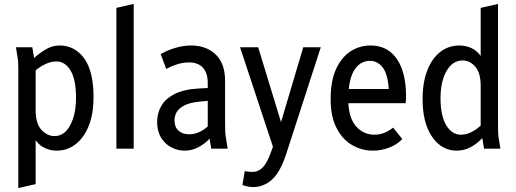

<svg xmlns="http://www.w3.org/2000/svg" viewBox="-20 -755 2622 975"><path d="M61 -515H144L153 -460Q177 -483 211 -503.5Q245 -524 282 -524Q360 -524 407.5 -458.5Q455 -393 455 -262Q455 -178 431 -117Q407 -56 364.5 -23Q322 10 268 10Q238 10 209.5 -2.5Q181 -15 161 -43V180L73 200V-392Q73 -413 72.5 -431Q72 -449 68 -471ZM161 -197Q161 -127 190.5 -95.5Q220 -64 257 -64Q307 -64 336.5 -119Q366 -174 366 -259Q366 -352 338 -397.5Q310 -443 267 -443Q240 -443 212.5 -430.5Q185 -418 161 -398Z M571 0V-715L659 -735V0Z M778 -137Q778 -180 799 -217Q820 -254 867.5 -278Q915 -302 994 -306L1035 -308V-334Q1035 -384 1010.5 -411Q986 -438 940 -438Q909 -438 879.5 -428.5Q850 -419 824 -405L796 -480Q825 -498 867.5 -511Q910 -524 950 -524Q1027 -524 1075 -478.5Q1123 -433 1123 -345V-122Q1123 -101 1124 -83.5Q1125 -66 1129 -44L1136 0H1053L1044 -51Q1021 -25 987.5 -7.5Q954 10 920 10Q860 10 819 -29.5Q778 -69 778 -137ZM866 -144Q866 -110 886.5 -91.5Q907 -73 940 -73Q990 -73 1035 -113V-243L994 -239Q943 -234 915 -219Q887 -204 876.5 -184.5Q866 -165 866 -144Z M1199 -515H1291L1407 -135L1520 -515H1609L1433 28Q1402 122 1359.5 158.5Q1317 195 1266 195Q1251 195 1237.5 192Q1224 189 1211 185L1223 114Q1242 118 1262 118Q1292 118 1314.5 95Q1337 72 1357 15L1366 -10Z M1659 -252Q1659 -343 1686 -403Q1713 -463 1759 -493.5Q1805 -524 1862 -524Q1948 -524 1995 -456Q2042 -388 2042 -266Q2042 -258 2041.5 -249Q2041 -240 2040 -231H1749Q1753 -152 1790 -111.5Q1827 -71 1881 -71Q1909 -71 1933 -81Q1957 -91 1976 -107L2023 -49Q1997 -21 1956.5 -5.5Q1916 10 1874 10Q1816 10 1767 -19Q1718 -48 1688.5 -106Q1659 -164 1659 -252ZM1859 -446Q1816 -446 1787.5 -411Q1759 -376 1751 -303H1954Q1949 -380 1923 -413Q1897 -446 1859 -446Z M2126 -252Q2126 -337 2150 -398Q2174 -459 2216 -491.5Q2258 -524 2313 -524Q2344 -524 2372.5 -511.5Q2401 -499 2421 -471V-715L2509 -735V-122Q2509 -101 2509.5 -83.5Q2510 -66 2514 -44L2521 0H2438L2429 -54Q2404 -26 2370.5 -8Q2337 10 2299 10Q2223 10 2174.5 -60Q2126 -130 2126 -252ZM2217 -257Q2217 -167 2246 -119Q2275 -71 2320 -71Q2347 -71 2372.5 -83.5Q2398 -96 2421 -117V-317Q2421 -386 2393 -417Q2365 -448 2330 -448Q2278 -448 2247.5 -394.5Q2217 -341 2217 -257Z"/></svg>

Font: Radio Canada Condensed
Style: Regular
Weight: 400
Width: 3
Designer: Charles Daoud, Etienne Aubert Bonn, Alexandre Saumier Demers, Jacques Le Bailly
Foundry: Radio-Canada
Version: Version 2.104; ttfautohint (v1.8.4.7-5d5b);gftools[0.9.28.de